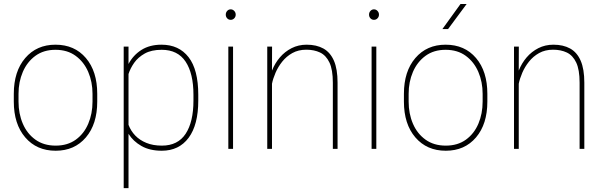

<svg xmlns="http://www.w3.org/2000/svg" viewBox="-20 -769 3123 992"><path d="M51.3 -284.2Q51.3 -400.4 110.4 -469.2Q169.4 -538.1 266.6 -538.1Q365.2 -538.1 423.8 -469.2Q482.4 -400.4 482.4 -284.2V-244.1Q482.4 -127.9 423.8 -59.1Q365.2 9.8 267.6 9.8Q169.4 9.8 110.4 -59.1Q51.3 -127.9 51.3 -244.1ZM75.7 -244.1Q75.7 -181.6 97.9 -129.9Q120.1 -78.1 163.1 -47.4Q206.1 -16.6 267.6 -16.6Q329.1 -16.6 371.6 -47.4Q414.1 -78.1 436 -129.9Q458 -181.6 458 -244.1V-284.2Q458 -345.7 435.8 -397.5Q413.6 -449.2 370.8 -480.5Q328.1 -511.7 266.6 -511.7Q205.6 -511.7 162.8 -480.5Q120.1 -449.2 97.9 -397.5Q75.7 -345.7 75.7 -284.2Z M814.5 -538.1Q904.3 -538.1 954.3 -473.6Q1004.4 -409.2 1004.4 -279.3V-249.5Q1004.4 -124 954.6 -57.1Q904.8 9.8 815.9 9.8Q753.9 9.8 710.9 -14.6Q668 -39.1 644 -77.6V203.1H619.1V-528.3H644V-438.5Q668 -483.9 710.7 -511Q753.4 -538.1 814.5 -538.1ZM979.5 -249.5V-279.3Q979.5 -389.2 939 -450.4Q898.4 -511.7 815.4 -511.7Q762.2 -511.7 727.8 -492.4Q693.4 -473.1 673.3 -444.6Q653.3 -416 644 -386.7V-124Q655.8 -92.8 678.7 -68.8Q701.7 -44.9 736.1 -30.8Q770.5 -16.6 816.4 -16.6Q898.9 -16.6 939.2 -77.9Q979.5 -139.2 979.5 -249.5Z M1171.9 -720.7Q1182.6 -720.7 1190.2 -712.6Q1197.8 -704.6 1197.8 -693.4Q1197.8 -682.1 1190.2 -674.3Q1182.6 -666.5 1171.9 -666.5Q1161.1 -666.5 1153.8 -674.3Q1146.5 -682.1 1146.5 -693.4Q1146.5 -704.6 1153.8 -712.6Q1161.1 -720.7 1171.9 -720.7ZM1184.1 0H1159.7V-528.3H1184.1Z M1564.5 -538.1Q1615.2 -538.1 1650.9 -518.3Q1686.5 -498.5 1705.3 -455.3Q1724.1 -412.1 1724.1 -341.8V0H1699.7V-341.8Q1699.7 -409.2 1682.1 -446Q1664.6 -482.9 1633.8 -497.6Q1603 -512.2 1563 -512.2Q1521.5 -512.2 1490.5 -494.9Q1459.5 -477.5 1438 -450.4Q1416.5 -423.3 1403.6 -393.1Q1390.6 -362.8 1385.3 -336.4V0H1360.8V-528.3H1385.7L1385.3 -415.5V-404.3Q1400.4 -442.4 1426 -472.4Q1451.7 -502.4 1486.8 -520.3Q1522 -538.1 1564.5 -538.1Z M1912.1 -720.7Q1922.9 -720.7 1930.4 -712.6Q1938 -704.6 1938 -693.4Q1938 -682.1 1930.4 -674.3Q1922.9 -666.5 1912.1 -666.5Q1901.4 -666.5 1894 -674.3Q1886.7 -682.1 1886.7 -693.4Q1886.7 -704.6 1894 -712.6Q1901.4 -720.7 1912.1 -720.7ZM1924.3 0H1899.9V-528.3H1924.3Z M2359.4 -748.5H2391.1L2294.9 -618.7H2265.6ZM2066.9 -284.2Q2066.9 -400.4 2126 -469.2Q2185.1 -538.1 2282.2 -538.1Q2380.9 -538.1 2439.5 -469.2Q2498 -400.4 2498 -284.2V-244.1Q2498 -127.9 2439.5 -59.1Q2380.9 9.8 2283.2 9.8Q2185.1 9.8 2126 -59.1Q2066.9 -127.9 2066.9 -244.1ZM2091.3 -244.1Q2091.3 -181.6 2113.5 -129.9Q2135.7 -78.1 2178.7 -47.4Q2221.7 -16.6 2283.2 -16.6Q2344.7 -16.6 2387.2 -47.4Q2429.7 -78.1 2451.7 -129.9Q2473.6 -181.6 2473.6 -244.1V-284.2Q2473.6 -345.7 2451.4 -397.5Q2429.2 -449.2 2386.5 -480.5Q2343.8 -511.7 2282.2 -511.7Q2221.2 -511.7 2178.5 -480.5Q2135.7 -449.2 2113.5 -397.5Q2091.3 -345.7 2091.3 -284.2Z M2839.4 -538.1Q2890.1 -538.1 2925.8 -518.3Q2961.4 -498.5 2980.2 -455.3Q2999 -412.1 2999 -341.8V0H2974.6V-341.8Q2974.6 -409.2 2957 -446Q2939.5 -482.9 2908.7 -497.6Q2877.9 -512.2 2837.9 -512.2Q2796.4 -512.2 2765.4 -494.9Q2734.4 -477.5 2712.9 -450.4Q2691.4 -423.3 2678.5 -393.1Q2665.5 -362.8 2660.2 -336.4V0H2635.7V-528.3H2660.6L2660.2 -415.5V-404.3Q2675.3 -442.4 2700.9 -472.4Q2726.6 -502.4 2761.7 -520.3Q2796.9 -538.1 2839.4 -538.1Z"/></svg>

Font: Robert Sans Thin
Style: Regular
Weight: 100
Designer: Christian Robertson (extended by Adam Twardoch)
Foundry: Google
Version: Version 12.135;April 2, 2019;FontCreator 11.5.0.2425 64-bit;